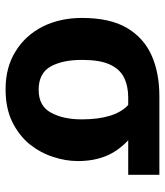

<svg xmlns="http://www.w3.org/2000/svg" viewBox="29 -616 597 695"><g transform="rotate(90 327.5 -268.5)"><path d="M303.2 9.8Q223.1 9.8 166 -26.4Q108.9 -61 76.2 -124.5Q44.9 -188 44.9 -266.1Q44.9 -367.7 80.6 -428.7Q116.2 -489.7 180.2 -518.6Q243.2 -546.9 329.1 -546.9H612.8V-434.1H487.8Q527.8 -396.5 545.4 -352.1Q563 -308.1 563 -252Q563 -207.5 547.9 -162.1Q533.7 -117.2 502 -77.1Q469.7 -38.1 420.9 -14.2Q371.6 9.8 303.2 9.8ZM305.2 -109.9Q364.3 -109.9 388.2 -155.3Q412.1 -199.7 412.1 -265.1Q412.1 -386.2 359.9 -434.1H333Q291.5 -434.1 260.7 -418.9Q230 -403.8 213.4 -367.2Q196.8 -332 196.8 -266.1Q196.8 -196.8 220.7 -153.3Q245.1 -109.9 305.2 -109.9Z"/></g></svg>

Font: Droid Sans Thai
Style: Bold
Weight: 700
Designer: Steve Matteson
Foundry: Ascender Corporation
Version: Version 1.00